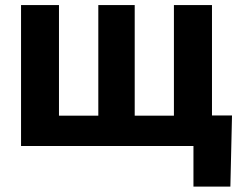

<svg xmlns="http://www.w3.org/2000/svg" viewBox="-20 -562 924 739"><path d="M61 -542.5H207V-116.7H358.4V-542.5H498.5V-116.7H649.4V-542.5H795.9V0H61ZM724.6 156.2V0H682.6V-117.7H873L866.7 156.2Z"/></svg>

Font: Inter 16pt
Style: Bold
Weight: 700
Version: Version 4.001;git-66647c0bb